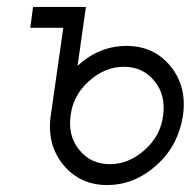

<svg xmlns="http://www.w3.org/2000/svg" viewBox="-20 -520 562 552"><path d="M336 -328Q391 -328 424 -287Q457 -247 449 -188Q442 -130 396 -89Q350 -48 296 -48Q241 -48 208 -89Q175 -129 183 -188Q190 -246 236 -287Q282 -328 336 -328ZM344 -388Q305 -388 270 -374Q235 -360 203 -331L227 -500H75L67 -440H162L126 -188Q114 -105 162 -46Q210 12 288 12Q367 12 431 -46Q463 -75 481.5 -111Q500 -147 506 -188Q518 -271 470 -330Q422 -388 344 -388Z"/></svg>

Font: Unageo
Style: Light-Italic
Weight: 300
Designer: Richard Sepsi
Foundry: Richard Sepsi
Version: Version 2.000